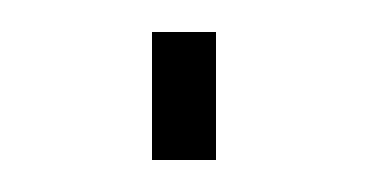

<svg xmlns="http://www.w3.org/2000/svg" viewBox="-20 -100 230 120"><path d="M115 0V-80H75V0Z"/></svg>

Font: RazerF5 Thin
Style: Regular
Weight: 250
Foundry: Razer Inc.
Version: Version 2